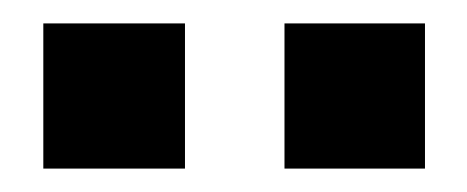

<svg xmlns="http://www.w3.org/2000/svg" viewBox="-20 -733 399 164"><path d="M223 -589V-713H343V-589ZM17 -589V-713H138V-589Z"/></svg>

Font: Cairo ExtraBold
Style: Regular
Weight: 800
Designer: Mohamed Gaber, Accademia di Belle Arti di Urbino
Foundry: Kief Type Foundry, Accademia di Belle Arti di Urbino
Version: Version 3.117